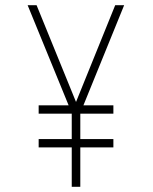

<svg xmlns="http://www.w3.org/2000/svg" viewBox="-20 -720 590 740"><path d="M129 -152V-184H256.5V-282H129V-314H244.5L86.5 -700H121L273 -327L424 -700H458.5L301.5 -314H417V-282H289.5V-184H417V-152H289.5V0H256.5V-152Z"/></svg>

Font: Trispace SemiCondensed Thin
Style: Regular
Weight: 100
Width: 4
Designer: Tyler Finck
Foundry: Etcetera Type Company
Version: Version 1.210; ttfautohint (v1.8.3)